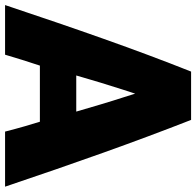

<svg xmlns="http://www.w3.org/2000/svg" viewBox="-34 -714 756 739"><g transform="rotate(90 343.5 -345.0)"><path d="M693 13H481C469 -35 450 -100 443 -121H227C213 -78 197 -29 185 13H-6C86 -262 164 -487 250 -703H436C521 -486 600 -263 693 13ZM404 -261C386 -323 367 -388 349 -443L333 -494H337L320 -442C302 -386 283 -324 265 -261Z"/></g></svg>

Font: Repo Black
Style: Regular
Weight: 900
Designer: Stefan Peev
Foundry: Context Ltd
Version: Version 1.502